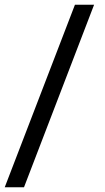

<svg xmlns="http://www.w3.org/2000/svg" viewBox="-20 -731 442 812"><path d="M0 61 296.9 -710.9H377.9L81.5 61Z"/></svg>

Font: Roboto Slab LO
Style: Regular
Weight: 400
Designer: Google
Version: Version 2.000